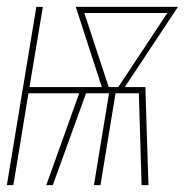

<svg xmlns="http://www.w3.org/2000/svg" viewBox="-26 -540 546 560"><path d="M-6 0 80 -520H99L60 -286H271L195 -520H493L338 -286H398L407 0H387L379 -268H311L267 0H248L292 -268H225L128 0H109L205 -268H57L13 0ZM291 -286H319L462 -502H220Z"/></svg>

Font: Iosevka Thin
Style: Italic
Weight: 100
Italic angle: -9°
Monospace: yes
Designer: Belleve Invis
Foundry: Belleve Invis
Version: Version 32.5.0; ttfautohint (v1.8.4)